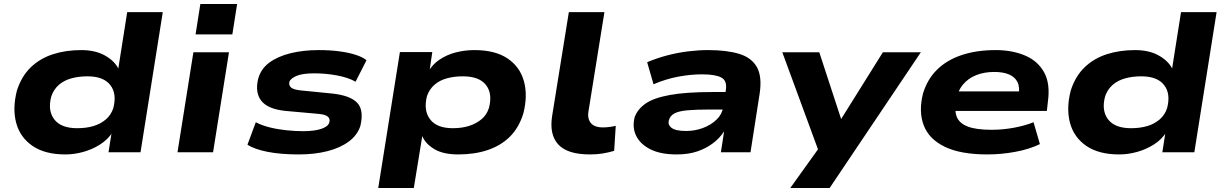

<svg xmlns="http://www.w3.org/2000/svg" viewBox="-20 -766 6162 966"><path d="M309 11Q206 11 143.5 -32Q81 -75 61.5 -147.5Q42 -220 65 -310Q88 -382 134.5 -427Q181 -472 246 -493Q311 -514 389 -514Q459 -514 507.5 -487Q556 -460 576 -420H575L620 -705H799L687 0H526L542 -102H547Q523 -64 483.5 -39Q444 -14 398.5 -1.5Q353 11 309 11ZM368 -121Q415 -121 451 -132Q487 -143 513 -165.5Q539 -188 550 -222Q569 -294 535 -338Q501 -382 420 -382Q375 -382 338 -371.5Q301 -361 275.5 -338.5Q250 -316 238 -281Q219 -210 253 -165.5Q287 -121 368 -121Z M964 -593 988 -746H1173L1149 -593ZM873 0 953 -503H1132L1052 0Z M1483 11Q1393 11 1326.5 -2Q1260 -15 1225 -38L1267 -151Q1297 -135 1337.5 -125Q1378 -115 1422 -110.5Q1466 -106 1506 -106Q1561 -106 1596 -117.5Q1631 -129 1637 -150Q1642 -168 1629.5 -179Q1617 -190 1583 -193L1416 -208Q1328 -217 1295 -258.5Q1262 -300 1279 -370Q1293 -420 1335 -451Q1377 -482 1441 -498Q1505 -514 1584 -514Q1642 -514 1689.5 -507.5Q1737 -501 1771.5 -489.5Q1806 -478 1824 -463L1769 -355Q1732 -376 1675.5 -386.5Q1619 -397 1562 -397Q1501 -397 1471.5 -384Q1442 -371 1436 -355Q1432 -337 1444 -326Q1456 -315 1494 -311L1655 -295Q1743 -285 1777.5 -248.5Q1812 -212 1793 -132Q1778 -86 1735 -54Q1692 -22 1627.5 -5.5Q1563 11 1483 11Z M1883 180 1992 -504H2155L2140 -402H2133Q2155 -442 2192 -466.5Q2229 -491 2274 -502.5Q2319 -514 2367 -514Q2471 -514 2533.5 -472Q2596 -430 2616 -357.5Q2636 -285 2613 -195Q2591 -124 2546 -79Q2501 -34 2435 -11.5Q2369 11 2285 11Q2209 11 2164 -16.5Q2119 -44 2104 -83L2105 -84L2062 180ZM2258 -121Q2304 -121 2340 -132.5Q2376 -144 2402.5 -166Q2429 -188 2440 -223Q2459 -295 2425 -338.5Q2391 -382 2309 -382Q2265 -382 2228.5 -372Q2192 -362 2166 -339.5Q2140 -317 2128 -282Q2110 -210 2144 -165.5Q2178 -121 2258 -121Z M2948 11Q2835 11 2789 -39Q2743 -89 2758 -183L2842 -705H3021L2940 -201Q2937 -179 2944 -161.5Q2951 -144 2968 -134.5Q2985 -125 3013 -125Q3031 -125 3049 -127.5Q3067 -130 3078 -133L3070 -7Q3039 2 3010.5 6.5Q2982 11 2948 11Z M3385 11Q3304 11 3253 -14.5Q3202 -40 3181 -82Q3160 -124 3173 -176Q3187 -216 3227.5 -244.5Q3268 -273 3349.5 -288Q3431 -303 3565 -303H3659L3646 -215H3550Q3481 -215 3438 -211Q3395 -207 3373.5 -195.5Q3352 -184 3346 -163Q3338 -139 3358.5 -123Q3379 -107 3432 -107Q3476 -107 3516.5 -122Q3557 -137 3585 -164Q3613 -191 3618 -225L3632 -314Q3639 -360 3609 -376Q3579 -392 3511 -392Q3456 -392 3393.5 -380.5Q3331 -369 3268 -342L3236 -453Q3286 -474 3337.5 -487.5Q3389 -501 3441.5 -507.5Q3494 -514 3543 -514Q3635 -514 3697.5 -495.5Q3760 -477 3787.5 -429.5Q3815 -382 3802 -295L3756 0H3607L3623 -104V-105Q3602 -72 3568 -46Q3534 -20 3489 -4.5Q3444 11 3385 11Z M3956 180 4105 -28 4116 41 3916 -503H4102L4213 -164H4210L4422 -503H4613L4154 180Z M4948 11Q4813 11 4733.5 -27.5Q4654 -66 4627.5 -135.5Q4601 -205 4624 -296Q4646 -368 4695 -416Q4744 -464 4818.5 -489Q4893 -514 4990 -514Q5072 -514 5136.5 -487Q5201 -460 5233 -402.5Q5265 -345 5252 -253L5247 -208H4754L4768 -306H5130L5105 -283Q5112 -328 5099 -353.5Q5086 -379 5056.5 -391.5Q5027 -404 4982 -404Q4932 -404 4891.5 -388Q4851 -372 4824.5 -340Q4798 -308 4789 -259L4790 -262Q4781 -212 4793.5 -179Q4806 -146 4848.5 -129.5Q4891 -113 4969 -113Q5026 -113 5082 -123.5Q5138 -134 5180 -151L5212 -41Q5159 -15 5088 -2Q5017 11 4948 11Z M5611 11Q5508 11 5445.5 -32Q5383 -75 5363.5 -147.5Q5344 -220 5367 -310Q5390 -382 5436.5 -427Q5483 -472 5548 -493Q5613 -514 5691 -514Q5761 -514 5809.5 -487Q5858 -460 5878 -420H5877L5922 -705H6101L5989 0H5828L5844 -102H5849Q5825 -64 5785.5 -39Q5746 -14 5700.5 -1.5Q5655 11 5611 11ZM5670 -121Q5717 -121 5753 -132Q5789 -143 5815 -165.5Q5841 -188 5852 -222Q5871 -294 5837 -338Q5803 -382 5722 -382Q5677 -382 5640 -371.5Q5603 -361 5577.5 -338.5Q5552 -316 5540 -281Q5521 -210 5555 -165.5Q5589 -121 5670 -121Z"/></svg>

Font: Nunito Sans 7pt Expanded ExtraBold
Style: Italic
Weight: 800
Width: 7
Italic angle: -9°
Designer: Vernon Adams
Foundry: Vernon Adams
Version: Version 3.101;gftools[0.9.27]